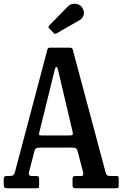

<svg xmlns="http://www.w3.org/2000/svg" viewBox="-20 -1011 658 1031"><path d="M0 -22V-51.5Q0 -66 15.5 -66H31Q46.5 -66 51.8 -70.8Q57 -75.5 60 -86L235.5 -748.5Q238.5 -755 249 -755H354.5Q367 -755 370 -747L546 -89.5Q549.5 -77 553.2 -71.5Q557 -66 574.5 -66H602Q612.5 -66 615 -63.5Q617.5 -61 617.5 -50V-18Q617.5 -6 615 -3Q612.5 0 600.5 0H388.5Q378 0 373.8 -2.8Q369.5 -5.5 369.5 -17V-49.5Q369.5 -60.5 373.5 -63.2Q377.5 -66 388 -66H415.5Q425 -66 426.5 -71.5Q428 -77 426.5 -85L398.5 -193Q394 -209 388.8 -213.8Q383.5 -218.5 361 -218.5H198Q181 -218.5 174.5 -215Q168 -211.5 165 -199.5L136.5 -90Q133 -77.5 136 -71.8Q139 -66 151.5 -66H173.5Q183 -66 186.5 -63Q190 -60 190 -50.5V-16.5Q190 -4.5 187.5 -2.2Q185 0 173 0H26Q11 0 5.5 -3Q0 -6 0 -22ZM274.5 -638.5 191 -300Q189 -290.5 189.8 -287Q190.5 -283.5 205 -283.5H351Q366.5 -283.5 369.8 -287.5Q373 -291.5 369 -307.5L291.5 -636Q288 -652 283 -651.8Q278 -651.5 274.5 -638.5ZM267 -835 244.5 -858.5Q236.5 -867 244.5 -874.5L345 -977Q360 -992.5 384.8 -990.8Q409.5 -989 421.5 -970Q435.5 -948.5 429.2 -930.2Q423 -912 407.5 -903L286 -833Q279.5 -829 276 -829Q272.5 -829 267 -835Z"/></svg>

Font: Besley* Condensed Medium
Style: Regular
Weight: 500
Width: 3
Designer: Owen Earl
Foundry: indestructible type*
Version: Version 3.000; ttfautohint (v1.8.3)